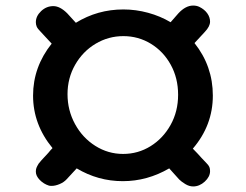

<svg xmlns="http://www.w3.org/2000/svg" viewBox="-20 -694 884 691"><path d="M625 -48 589 -88Q510 -42 422 -42Q333 -42 256 -88L220 -49Q210 -38 194.5 -31.5Q179 -25 166 -25Q159 -25 156 -26Q137 -32 123 -46.5Q109 -61 109 -76Q109 -84 111 -89.5Q113 -95 119 -105Q122 -110 154 -144Q162 -154 169 -161Q99 -246 99 -350Q99 -453 166 -537L127 -579Q115 -591 112 -598.5Q109 -606 109 -614Q109 -636 128 -654Q147 -672 172 -672Q196 -672 222 -646L253 -612Q331 -660 424 -660Q469 -660 513 -648Q557 -636 594 -614L622 -646Q648 -674 675 -674Q688 -674 698 -669Q716 -660 726 -646Q736 -632 736 -616Q736 -599 717 -579L680 -539Q746 -456 746 -350Q746 -243 674 -159Q691 -142 705 -126L723 -107Q731 -99 733.5 -93Q736 -87 736 -78Q736 -58 717 -40.5Q698 -23 675 -23Q661 -23 647 -31.5Q633 -40 625 -48ZM621 -353Q621 -413 594.5 -461Q568 -509 523 -536.5Q478 -564 424 -564Q370 -564 324 -536.5Q278 -509 250.5 -461Q223 -413 223 -355Q223 -297 250 -247.5Q277 -198 323 -169Q369 -140 423 -140Q477 -140 522 -168Q567 -196 594 -244.5Q621 -293 621 -353Z"/></svg>

Font: Mali SemiBold
Style: Regular
Weight: 600
Designer: Kitiyaporn Chalermlarp | Katatrad Aksorn Co.,Ltd.
Foundry: Cadson Demak Co.,Ltd.
Version: Version 1.000; ttfautohint (v1.6)